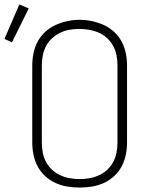

<svg xmlns="http://www.w3.org/2000/svg" viewBox="-58 -835 678 863"><path d="M300 8Q272 8 244.5 3.5Q217 -1 191.5 -12.5Q166 -24 145 -43.5Q124 -63 111 -87.5Q98 -112 92.5 -139.5Q87 -167 87 -195V-540Q87 -568 92.5 -595.5Q98 -623 111 -647.5Q124 -672 145 -691.5Q166 -711 191.5 -722.5Q217 -734 244.5 -740Q272 -746 300 -746Q328 -746 355.5 -740Q383 -734 408.5 -722.5Q434 -711 455 -691.5Q476 -672 489 -647.5Q502 -623 507.5 -595.5Q513 -568 513 -540V-195Q513 -167 507.5 -139.5Q502 -112 489 -87.5Q476 -63 455 -43.5Q434 -24 408.5 -12.5Q383 -1 355.5 3.5Q328 8 300 8ZM300 -30Q322 -30 344.5 -34Q367 -38 387.5 -47.5Q408 -57 424.5 -72.5Q441 -88 451.5 -108Q462 -128 466 -150.5Q470 -173 470 -195V-540Q470 -563 466 -585Q462 -607 451.5 -627Q441 -647 424 -663Q407 -679 386.5 -688Q366 -697 343 -701Q320 -705 298 -705Q275 -705 253 -701Q231 -697 211 -687Q191 -677 174.5 -661.5Q158 -646 148 -626Q138 -606 134 -584Q130 -562 130 -540V-195Q130 -173 134 -150.5Q138 -128 148.5 -108Q159 -88 175.5 -72.5Q192 -57 212.5 -47.5Q233 -38 255.5 -34Q278 -30 300 -30ZM-4 -645 -38 -660 29 -815 71 -797Z"/></svg>

Font: Iosevka Curly XLtEx
Style: Regular
Weight: 200
Width: 7
Monospace: yes
Designer: Belleve Invis
Foundry: Belleve Invis
Version: Version 11.1.0; ttfautohint (v1.8.3)